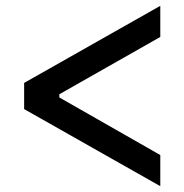

<svg xmlns="http://www.w3.org/2000/svg" viewBox="-20 -647 634 660"><path d="M63 -362 531 -627V-520L184 -323V-312L531 -114V-7L63 -272Z"/></svg>

Font: 42dot Sans Light
Style: Bold
Weight: 700
Version: Version 1.000